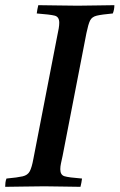

<svg xmlns="http://www.w3.org/2000/svg" viewBox="-32 -721 462 742"><path d="M-12 1Q-12 -6 -11 -15Q-10 -24 -7 -31Q36 -35 55.5 -39.5Q75 -44 83 -59Q91 -74 97 -107L189 -581Q193 -599 195 -611.5Q197 -624 197 -633Q197 -656 179.5 -660.5Q162 -665 110 -669Q112 -685 116 -701Q145 -701 188 -700Q231 -699 268 -699Q302 -699 342 -700Q382 -701 410 -701Q410 -684 404 -669Q361 -665 342 -660.5Q323 -656 316 -641.5Q309 -627 302 -593L210 -119Q206 -101 203.5 -89Q201 -77 201 -67Q201 -45 217 -40Q233 -35 285 -31Q284 -24 282.5 -15Q281 -6 279 1Q250 1 212 0Q174 -1 139 -1Q102 -1 59 0Q16 1 -12 1Z"/></svg>

Font: Tiro Telugu
Style: Italic
Weight: 400
Italic angle: -11°
Designer: Telugu: John Hudson & Fiona Ross, assisted by Kaja Sojewska. Latin: John Hudson with Paul Hanslow, assisted by Kaja Soje
Foundry: Tiro Typeworks Ltd.
Version: Version 1.52